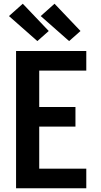

<svg xmlns="http://www.w3.org/2000/svg" viewBox="-20 -1008 540 1028"><path d="M66 0V-735H442V-630H190V-435H384V-330H190V-105H442V0ZM350 -788 198 -922 272 -988 411 -842ZM180 -788 28 -922 102 -988 241 -842Z"/></svg>

Font: Iosevka Term Curly Extrabold
Style: Regular
Weight: 800
Designer: Belleve Invis
Foundry: Belleve Invis
Version: Version 32.3.0